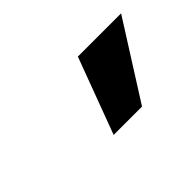

<svg xmlns="http://www.w3.org/2000/svg" viewBox="-41 -898 402 402"><g transform="rotate(-45 159.5 -697.5)"><path d="M128 -613H212L319 -782H191Z"/></g></svg>

Font: Asimov Pro
Style: BdObl
Weight: 700
Designer: Google
Version: Version 2.000980; 2014